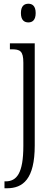

<svg xmlns="http://www.w3.org/2000/svg" viewBox="-20 -768 293 1028"><path d="M132 -648C153 -648 171 -660 171 -698C171 -736 153 -748 132 -748C110 -748 92 -736 92 -698C92 -660 110 -648 132 -648ZM4 240H17C103 240 166 191 166 11V-536H33V-504H42C87 -504 105 -496 105 -432V13C105 159 70 203 10 203H4Z"/></svg>

Font: Noto Serif Myanmar Condensed Light
Style: Regular
Weight: 300
Width: 3
Designer: Ben Mitchell and the Monotype Design Team
Foundry: Monotype Imaging Inc.
Version: Version 2.106